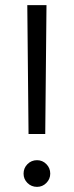

<svg xmlns="http://www.w3.org/2000/svg" viewBox="-20 -727 290 752"><path d="M157.2 -202.1H91.8L86.9 -707H162.1ZM72.3 -46.9Q72.3 -68.8 87.6 -84.2Q103 -99.6 125 -99.6Q146.5 -99.6 161.6 -84.2Q176.8 -68.8 176.8 -46.9Q176.8 -25.9 161.6 -10.5Q146.5 4.9 125 4.9Q103 4.9 87.6 -10.3Q72.3 -25.4 72.3 -46.9Z"/></svg>

Font: Pretendard Std Light
Style: Regular
Weight: 300
Designer: Base glyphs from Inter by Rasmus Andersson; Hangeul glyphs from Noto Sans CJK(Source Han Sans) by Jang Soo-young and Kan
Foundry: Kil Hyung-jin
Version: Version 1.309